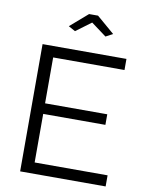

<svg xmlns="http://www.w3.org/2000/svg" viewBox="-98 -986 805 1055"><g transform="rotate(10 304.5 -458.5)"><path d="M566 -62V0H89V-710H557V-648H159V-392H506V-333H159V-62ZM214 -832 312 -917H362L461 -832L422 -811L337 -874L252 -811Z"/></g></svg>

Font: Raleway
Style: Regular
Weight: 400
Designer: Matt McInerney, Pablo Impallari, Rodrigo Fuenzalida
Foundry: Matt McInerney, Pablo Impallari, Rodrigo Fuenzalida
Version: Version 4.101;RELEASE